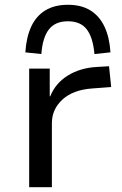

<svg xmlns="http://www.w3.org/2000/svg" viewBox="-20 -783 510 803"><path d="M102 0V-496H188V-380H190Q212 -435 263.5 -467Q315 -499 385 -503L436 -506L445 -419L365 -413Q285 -407 241 -366.5Q197 -326 197 -268V0ZM153 -557 86 -564Q90 -627 110.5 -671.5Q131 -716 169.5 -739.5Q208 -763 264 -763Q320 -763 358 -739.5Q396 -716 417 -671.5Q438 -627 442 -564L375 -557Q369 -626 343 -660Q317 -694 264 -694Q211 -694 184.5 -660Q158 -626 153 -557Z"/></svg>

Font: Nunito Sans 7pt SemiExpanded
Style: Regular
Weight: 400
Width: 6
Designer: Vernon Adams
Foundry: Vernon Adams
Version: Version 3.101;gftools[0.9.27]